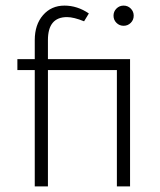

<svg xmlns="http://www.w3.org/2000/svg" viewBox="-20 -665 570 685"><path d="M397 -415H151V0H104V-415H42V-454H104V-522Q104 -577 133.5 -611Q163 -645 210 -645Q256 -645 297 -617L280 -589Q243 -604 219 -604Q151 -604 151 -522V-454H444V0H397ZM385 -609Q385 -624 395.5 -634.5Q406 -645 421 -645Q436 -645 446.5 -634.5Q457 -624 457 -609Q457 -594 446.5 -583.5Q436 -573 421 -573Q406 -573 395.5 -583.5Q385 -594 385 -609Z"/></svg>

Font: TajawalTap
Style: Regular
Weight: 300
Designer: Boutros Fonts
Foundry: Created by Boutros International 2017
Version: Version 2.700